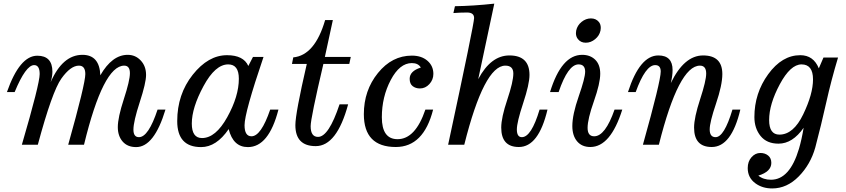

<svg xmlns="http://www.w3.org/2000/svg" viewBox="-20 -805 4707 1068"><path d="M737.3 13.2Q689 13.2 662.1 -17.8Q635.3 -48.8 635.3 -98.1Q635.3 -150.9 668.9 -253.9Q702.6 -356.9 702.6 -397.9Q702.6 -439.9 670.9 -439.9Q554.2 -439.9 447.3 0H359.4Q454.6 -338.9 454.6 -393.1Q454.6 -439.9 418.9 -439.9Q372.6 -439.9 321.3 -367.9Q270 -295.9 190.4 0H101.6Q200.7 -338.9 200.7 -393.1Q200.7 -442.9 169.9 -442.9Q123.5 -442.9 61.5 -293H18.6Q89.4 -495.1 187.5 -495.1Q271.5 -495.1 271.5 -406.2Q271.5 -380.4 261.7 -347.7Q328.1 -500 438.5 -500Q533.7 -500 538.1 -386.2Q603.5 -500 690.4 -500Q733.4 -500 762.9 -468.5Q792.5 -437 792.5 -388.2Q792.5 -344.2 757.3 -236.6Q722.2 -128.9 722.2 -84Q722.2 -42 752.9 -42Q805.7 -42 856.4 -195.3H900.4Q837.4 13.2 737.3 13.2Z M1445.8 -488.3Q1340.3 -178.2 1340.3 -108.4Q1340.3 -46.9 1378.9 -46.9Q1432.1 -46.9 1482.9 -195.3H1528.8Q1475.1 13.2 1358.9 13.2Q1276.9 13.2 1252 -86.9Q1183.6 13.2 1098.6 13.2Q965.8 13.2 965.8 -131.3Q965.8 -280.3 1052 -389.2Q1138.2 -498 1242.7 -498Q1334.5 -498 1361.3 -438L1387.2 -488.3ZM1103.5 -37.1Q1179.7 -37.1 1244.1 -153.3Q1308.6 -269.5 1308.6 -367.2Q1308.6 -446.8 1249.5 -446.8Q1177.2 -446.8 1112.1 -326.2Q1046.9 -205.6 1046.9 -117.7Q1046.9 -37.1 1103.5 -37.1Z M1736.3 7.8Q1623 7.8 1623 -108.9Q1623 -174.3 1686.5 -449.2H1604L1611.3 -485.8Q1731.4 -497.1 1788.6 -693.4H1831.5L1787.1 -488.3H1931.2L1922.9 -449.2H1778.8Q1708 -147.5 1708 -103Q1708 -43.5 1749 -43.5Q1808.6 -43.5 1868.7 -224.6H1916.5Q1853.5 7.8 1736.3 7.8Z M2181.6 12.7Q2003.9 12.7 2003.9 -169.9Q2003.9 -302.2 2082.3 -398.9Q2160.6 -495.6 2271 -495.6Q2324.7 -495.6 2357.7 -467Q2390.6 -438.5 2390.6 -394Q2390.6 -361.3 2368.4 -337.2Q2346.2 -313 2315.9 -313Q2292 -313 2275.4 -325.9Q2258.8 -338.9 2258.8 -366.7Q2258.8 -409.7 2320.8 -429.2Q2306.6 -454.1 2271 -454.1Q2203.1 -454.1 2153.6 -360.1Q2104 -266.1 2104 -152.8Q2104 -30.8 2191.4 -30.8Q2290.5 -30.8 2346.2 -195.3H2389.2Q2336.4 12.7 2181.6 12.7Z M2472.7 0Q2617.2 -672.4 2617.2 -704.6Q2617.2 -735.4 2578.1 -735.4Q2539.1 -735.4 2502 -732.4L2510.7 -770.5Q2612.8 -772 2729.5 -784.7L2640.1 -364.7Q2710.4 -496.6 2813.5 -496.6Q2925.3 -496.6 2925.3 -388.2Q2925.3 -337.4 2890.1 -231.2Q2855 -125 2855 -85Q2855 -42 2882.8 -42Q2935.5 -42 2981.4 -195.3H3025.4Q2976.1 12.7 2866.2 12.7Q2768.1 12.7 2768.1 -95.2Q2768.1 -150.4 2801.8 -250.7Q2835.4 -351.1 2835.4 -396Q2835.4 -439.9 2791 -439.9Q2672.9 -439.9 2562.5 0Z M3263.7 12.7Q3216.8 12.7 3190.2 -18.8Q3163.6 -50.3 3163.6 -104Q3163.6 -167.5 3199.2 -269.5Q3234.9 -371.6 3234.9 -406.2Q3234.9 -446.8 3198.2 -446.8Q3139.6 -446.8 3087.4 -293H3039.6Q3103 -500 3218.3 -500Q3263.2 -500 3291 -472.7Q3318.8 -445.3 3318.8 -395Q3318.8 -341.8 3283.7 -242.2Q3248.5 -142.6 3248.5 -93.8Q3248.5 -46.9 3285.2 -46.9Q3346.7 -46.9 3398.4 -195.3H3441.4Q3376 12.7 3263.7 12.7ZM3238.3 -567.4Q3210.4 -567.4 3194.8 -587.4Q3183.6 -601.1 3183.6 -620.6Q3183.6 -627.9 3185.1 -635.3Q3191.4 -664.1 3215.1 -683.3Q3238.8 -702.6 3267.1 -702.6Q3294.9 -702.6 3311 -683.1Q3321.8 -670.4 3321.8 -649.4Q3321.8 -642.6 3320.3 -635.3Q3314.5 -606.9 3290.5 -587.2Q3266.6 -567.4 3238.3 -567.4Z M3939 12.7Q3840.8 12.7 3840.8 -95.2Q3840.8 -150.4 3874.5 -253.2Q3908.2 -356 3908.2 -396Q3908.2 -439.9 3873.5 -439.9Q3755.4 -439.9 3645 0H3556.2Q3655.3 -354 3655.3 -407.2Q3655.3 -442.9 3624.5 -442.9Q3570.3 -442.9 3516.1 -293H3473.1Q3538.6 -496.6 3642.1 -496.6Q3721.2 -496.6 3721.2 -415.5Q3721.2 -382.8 3711.4 -342.8Q3785.6 -496.6 3891.1 -496.6Q3998 -496.6 3998 -393.1Q3998 -332.5 3962.9 -228.8Q3927.7 -125 3927.7 -85Q3927.7 -42 3960.4 -42Q4008.3 -42 4054.2 -195.3H4098.1Q4048.8 12.7 3939 12.7Z M4275.4 243.2Q4220.7 243.2 4182.1 214.8Q4139.2 183.6 4139.2 129.9Q4139.2 93.3 4160.2 69.6Q4181.2 45.9 4209.5 45.9Q4235.4 45.9 4252.9 60.3Q4270.5 74.7 4270.5 101.1Q4270.5 149.9 4198.2 171.9Q4226.1 194.8 4268.6 194.8Q4373 194.8 4424.3 22.5Q4439.5 -29.3 4450.2 -94.2Q4388.7 -5.9 4310.5 -5.9Q4245.1 -5.9 4210.7 -48.6Q4176.3 -91.3 4176.3 -153.8Q4176.3 -286.6 4253.2 -392.3Q4330.1 -498 4431.6 -498Q4504.9 -498 4534.7 -424.8L4560.5 -484.9H4641.6Q4603.5 -358.4 4575.9 -234.6Q4548.3 -110.8 4515.1 15.1Q4488.8 109.4 4423.1 176.3Q4357.4 243.2 4275.4 243.2ZM4315.4 -56.2Q4393.6 -56.2 4448 -169.2Q4502.4 -282.2 4502.4 -363.3Q4502.4 -446.8 4438.5 -446.8Q4377 -446.8 4317.6 -336.2Q4258.3 -225.6 4258.3 -137.2Q4258.3 -56.2 4315.4 -56.2Z"/></svg>

Font: Munson
Style: Italic
Weight: 400
Italic angle: -12°
Designer: Paul James MIller
Foundry: High-Logic / Made with FontCreator
Version: Version 2.10;May 5, 2019;FontCreator 11.5.0.2430 64-bit